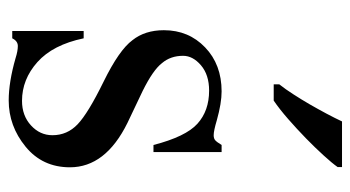

<svg xmlns="http://www.w3.org/2000/svg" viewBox="-206 -600 821 450"><g transform="rotate(90 205.0 -375.5)"><path d="M336.9 -483.9V-324.2H320.3Q300.8 -399.9 270.5 -427.2Q240.2 -454.6 192.9 -454.6Q155.8 -454.6 133.5 -435.5Q111.3 -416.5 111.3 -393.6Q111.3 -364.3 128.4 -344.2Q144.5 -323.2 193.8 -298.8L268.6 -263.2Q372.6 -211.9 372.6 -128.4Q372.6 -64 324.2 -24.4Q275.9 15.1 215.8 15.1Q172.9 15.1 116.7 -1Q100.1 -6.3 88.4 -6.3Q76.7 -6.3 70.3 6.8H53.2V-160.6H70.3Q85.4 -88.4 126 -52.2Q166.5 -16.1 216.8 -16.1Q251.5 -16.1 274.4 -37.1Q297.4 -58.1 297.4 -87.4Q297.4 -122.1 271.7 -146.5Q246.1 -170.9 171.9 -207.3Q97.7 -243.7 74.7 -274.9Q51.3 -304.2 51.3 -348.6Q51.3 -406.7 91.6 -445.3Q131.8 -483.9 194.8 -483.9Q222.2 -483.9 262.2 -472.7Q287.1 -465.3 297.4 -465.3Q305.2 -465.3 309.3 -469Q313.5 -472.7 320.3 -483.9ZM178.2 -619.1Q189.5 -633.3 201.4 -651.9Q213.4 -670.4 224.9 -690.2Q236.3 -710 246.8 -729.7Q257.3 -749.5 265.1 -766.1H372.1V-755.9Q362.8 -742.7 344.7 -722.9Q326.7 -703.1 304.7 -681.6Q282.7 -660.2 259.5 -639.9Q236.3 -619.6 216.3 -606H178.2Z"/></g></svg>

Font: KhunPaOh
Style: Regular
Weight: 400
Designer: Khon Soe Zaw Thu
Version: Version 1.00 July 11, 2016, initial release